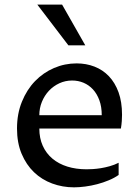

<svg xmlns="http://www.w3.org/2000/svg" viewBox="-20 -802 607 832"><path d="M494.1 -43.9Q475.6 -30.8 451.4 -20.8Q427.2 -10.7 401.4 -3.9Q375.5 2.9 349.4 6.3Q323.2 9.8 300.8 9.8Q251 9.8 206.1 -6.8Q161.1 -23.4 127.4 -55.7Q93.8 -87.9 73.7 -135.5Q53.7 -183.1 53.7 -245.1Q53.7 -309.1 75 -361.3Q96.2 -413.6 131.8 -450.4Q167.5 -487.3 214.1 -507.3Q260.7 -527.3 312 -527.3Q353.5 -527.3 389.4 -513.4Q425.3 -499.5 451.9 -471.7Q478.5 -443.8 493.7 -402.1Q508.8 -360.4 508.8 -304.7Q508.8 -293.5 507.8 -277.8Q506.8 -262.2 503.9 -245.1H150.4Q150.4 -203.1 165.3 -170.2Q180.2 -137.2 207.3 -114.5Q234.4 -91.8 272 -80.1Q309.6 -68.4 355 -68.4Q366.2 -68.4 382.3 -69.3Q398.4 -70.3 417 -73.2Q435.5 -76.2 455.6 -81.8Q475.6 -87.4 494.1 -96.7ZM420.9 -302.7Q420.9 -339.4 410.6 -367.4Q400.4 -395.5 382.8 -414.6Q365.2 -433.6 342 -443.4Q318.8 -453.1 292.5 -453.1Q263.2 -453.1 237.3 -441.2Q211.4 -429.2 192.1 -408.7Q172.9 -388.2 161.6 -360.8Q150.4 -333.5 150.4 -302.7ZM276.4 -605.5 141.6 -782.2H249L349.6 -605.5Z"/></svg>

Font: Proza Libre
Style: Regular
Weight: 400
Designer: Jasper de Waard
Foundry: Jasper de Waard
Version: Version 1.001; ttfautohint (v1.4.1.8-43bc)